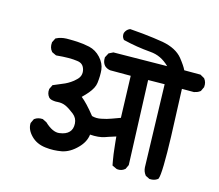

<svg xmlns="http://www.w3.org/2000/svg" viewBox="-94 -805 1004 880"><g transform="rotate(15 408.5 -365.5)"><path d="M681.2 -45.9 665.5 -53.7 663.6 -54.7 662.1 -56.6Q650.4 -71.8 649.4 -91.3L638.2 -482.4L560.1 -481.4L575.2 -84.5V-82L574.2 -79.6L566.4 -63L565.4 -61L564 -60.1Q548.8 -47.4 528.3 -49.8L526.4 -50.3L524.9 -50.8L508.3 -58.6L503.9 -60.5L502.9 -65.4Q501.5 -72.3 500.2 -80.1Q499 -87.9 497.6 -96.2Q496.1 -104.5 494.9 -113.5Q493.7 -122.6 492.7 -132.1Q491.7 -141.6 490.5 -151.6Q489.3 -161.6 488.3 -172.1Q487.3 -182.6 486.3 -193.8Q477.5 -190.9 469 -188.2Q460.4 -185.5 452.4 -182.9Q444.3 -180.2 436 -177.2Q408.7 -168 367.7 -170.9Q363.8 -135.7 334 -105.5Q300.8 -71.3 262.7 -63.5Q244.1 -60.1 224.9 -59.3Q205.6 -58.6 185.5 -61Q143.1 -65.9 116.7 -92.8Q89.8 -120.1 90.8 -149.9V-151.9L91.8 -153.8L99.6 -170.4L100.6 -172.4L102.5 -173.8Q117.2 -184.6 138.2 -183.6H140.1L142.1 -182.6L157.7 -174.8L159.2 -174.3L160.2 -173.3Q198.7 -137.2 229.5 -141.1Q260.7 -145 274.9 -160.6Q289.1 -175.3 287.6 -201.7Q286.1 -227.5 265.6 -243.7Q242.2 -262.2 224.1 -270.5Q207 -278.3 185.1 -276.9Q180.7 -276.4 176.8 -276.4Q172.9 -276.4 169.2 -276.9Q165.5 -277.3 162.1 -277.8Q158.7 -278.3 155.5 -279.3Q152.3 -280.3 149.4 -281.7Q146.5 -283.2 144.5 -285.2L143.6 -286.1L143.1 -286.6Q130.4 -301.8 132.8 -323.2L133.3 -325.2L133.8 -326.7L141.6 -342.3L143.1 -345.7L146.5 -346.7L197.3 -368.2Q203.1 -371.1 209 -374.3Q214.8 -377.4 220.9 -381.6Q227.1 -385.7 233.2 -390.6Q239.3 -395.5 245.1 -401.4Q266.6 -421.4 259.8 -449.7Q257.8 -457 254.9 -462.4Q252 -467.8 247.6 -471.9Q243.2 -476.1 237.1 -478.5Q231 -481 223.1 -481.9Q188 -487.3 126 -481.4H123L120.6 -482.4L104 -490.2L102.5 -491.2L101.1 -492.7Q87.4 -508.8 89.8 -533.2V-535.2L90.8 -536.6L98.6 -552.2L100.1 -555.2L103 -556.6Q113.3 -562 125 -564.7Q136.7 -567.4 149.9 -567.9Q157.7 -567.9 166.3 -567.9Q174.8 -567.9 183.6 -567.6Q192.4 -567.4 201.7 -566.9Q230 -565.4 259.3 -559.1Q291 -551.8 314.2 -526.6Q337.4 -501.5 340.8 -471.7Q343.8 -444.3 339.4 -408.7Q337.9 -396.5 331.1 -383.3Q324.2 -370.1 313 -356.7Q301.8 -343.3 286.1 -328.1Q299.8 -317.4 316.9 -299.3Q334 -281.2 354.5 -255.4Q365.2 -252.4 376.2 -252.2Q387.2 -252 398.4 -254.4Q424.3 -259.3 445.8 -267.6L484.4 -281.7L478 -479.5H381.8H380.9H380.4Q364.7 -481.9 354 -491.7L353.5 -492.2L353 -492.7Q340.8 -506.3 341.8 -528.8V-530.8L342.8 -532.7L351.6 -549.3L353 -552.2L356 -553.7L371.6 -561.5L373.5 -562.5H376L627.9 -565.4Q607.4 -585.4 585 -596.2Q562.5 -606.9 536.1 -608.9Q470.2 -614.3 408.7 -629.4L405.8 -629.9L403.8 -632.3Q394 -643.6 396.5 -660.6L397 -661.6L397.5 -663.1Q403.8 -678.2 418 -684.6L419.9 -685.5H422.4Q454.1 -683.1 481.9 -680.4Q509.8 -677.7 533.9 -674.3Q558.1 -670.9 579.1 -667.5Q644 -655.3 674.8 -617.7Q699.7 -586.4 708.5 -567.4H783.2H785.6L788.1 -565.9L803.7 -557.1L805.2 -556.2L806.6 -554.7Q818.8 -539.1 816.4 -517.6V-515.6L815.4 -514.2L807.6 -497.6L806.6 -495.6L804.7 -494.1Q798.3 -489.3 791.3 -486.6Q784.2 -483.9 776.9 -482.4H776.4H775.4H720.2Q726.1 -340.8 728.8 -258.5Q731.4 -176.3 730.2 -123.3Q729 -70.3 723.6 -58.6L722.7 -56.2L720.7 -54.7Q706.1 -43.9 685.1 -44.9H683.1Z"/></g></svg>

Font: NaikaiFont
Style: Bold
Weight: 700
Version: Version 1.89